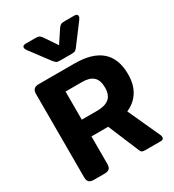

<svg xmlns="http://www.w3.org/2000/svg" viewBox="-219 -1059 1072 1182"><g transform="rotate(-30 317.0 -468.0)"><path d="M238 -764 138 -897Q128 -910 128 -920Q128 -936 152 -936H217Q238 -936 246.5 -931.5Q255 -927 264 -914L324 -825L383 -914Q392 -927 400.5 -931.5Q409 -936 430 -936H495Q519 -936 519 -920Q519 -910 509 -897L409 -764Q398 -749 390.5 -744.5Q383 -740 363 -740H284Q264 -740 257 -744.5Q250 -749 238 -764ZM51 -43V-636Q51 -658 61.5 -669Q72 -680 96 -680H349Q603 -680 603 -458Q603 -387 573 -337.5Q543 -288 484 -262L589 -32Q592 -25 592 -18Q592 0 571 0H460Q446 0 439 -3.5Q432 -7 427 -19L335 -239H216V-43Q216 -21 206 -10.5Q196 0 171 0H96Q72 0 61.5 -10.5Q51 -21 51 -43ZM325 -358Q382 -358 410.5 -382Q439 -406 439 -458Q439 -510 413 -534Q387 -558 335 -558H216V-358Z"/></g></svg>

Font: Mitr Medium
Style: Regular
Weight: 500
Designer: Thanarat Vachiruckul
Foundry: Cadson Demak
Version: Version 1.003